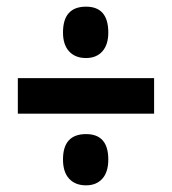

<svg xmlns="http://www.w3.org/2000/svg" viewBox="-20 -639 513 573"><path d="M236.8 -465.8Q204.6 -465.8 186.3 -485.6Q168 -505.4 168 -542Q168 -619.1 236.8 -619.1Q303.2 -619.1 303.2 -542Q303.2 -505.4 285.4 -485.6Q267.6 -465.8 236.8 -465.8ZM33.2 -299.8V-405.8H439.9V-299.8ZM236.8 -85.9Q204.6 -85.9 186.3 -105.7Q168 -125.5 168 -163.1Q168 -238.8 236.8 -238.8Q303.2 -238.8 303.2 -163.1Q303.2 -125.5 285.4 -105.7Q267.6 -85.9 236.8 -85.9Z"/></svg>

Font: Open Sans Condensed
Style: Bold
Weight: 700
Width: 3
Designer: Monotype Design Team
Foundry: Monotype Imaging Inc.
Version: Version 3.003; ttfautohint (v1.8.4)